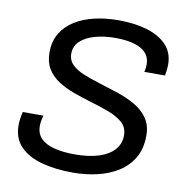

<svg xmlns="http://www.w3.org/2000/svg" viewBox="-80 -773 832 861"><g transform="rotate(10 336.5 -342.5)"><path d="M306.9 11.5Q228.8 11.5 166.3 -5.1Q103.8 -21.8 67.4 -58.7Q31.1 -95.6 31.1 -155.6Q31.1 -170.1 33.3 -186.3Q35.6 -202.6 39.5 -217.2H133.3Q130 -205.7 127.7 -193.2Q125.5 -180.6 125.5 -169.4Q125.5 -133.2 148 -111.4Q170.5 -89.6 210.1 -80.1Q249.6 -70.5 301 -70.5Q365.6 -70.5 410.9 -85Q456.3 -99.6 480.5 -127.1Q504.7 -154.6 504.7 -192.2Q504.7 -229.2 479.2 -251.2Q453.6 -273.1 413 -288.2Q372.3 -303.2 326.1 -316.6Q287.7 -328.1 249.5 -342Q211.3 -356 179.6 -376.5Q147.9 -397.1 129.4 -427.4Q110.9 -457.6 110.9 -501.2Q110.9 -552.4 133.1 -589.1Q155.4 -625.9 194.4 -650.1Q233.5 -674.3 284.1 -685.7Q334.6 -697.1 390.7 -697.1Q465.3 -697.1 522.4 -679.9Q579.6 -662.6 612 -627.8Q644.5 -593 644.5 -538.8Q644.5 -528.4 643.2 -516.6Q642 -504.9 639 -489.2H544.9Q547.9 -501.1 548.6 -509.2Q549.4 -517.2 549.4 -523.4Q549.4 -570 508.3 -593.2Q467.2 -616.5 390.8 -616.5Q339.2 -616.5 297.8 -604.6Q256.3 -592.8 232.2 -569.9Q208.1 -547.1 208.1 -513.2Q208.1 -482.8 228.5 -462.9Q248.9 -442.9 282.9 -429.4Q317 -415.9 356.8 -403.5Q398.7 -390.6 442 -376.4Q485.4 -362.1 522 -341.1Q558.6 -320.1 581.1 -288.2Q603.5 -256.4 603.5 -209Q603.5 -150 579.4 -108.3Q555.2 -66.6 513.7 -40Q472.1 -13.5 418.6 -1Q365.2 11.5 306.9 11.5Z"/></g></svg>

Font: Archivo Variable SemiBold
Style: Italic
Weight: 600
Italic angle: -10°
Designer: Hector Gatti
Foundry: Omnibus-Type
Version: Version 2.001